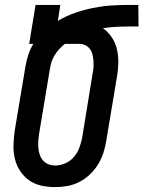

<svg xmlns="http://www.w3.org/2000/svg" viewBox="-20 -755 585 783"><path d="M205 8Q176 8 148.5 2Q121 -4 99 -19.5Q77 -35 62 -58Q47 -81 40.5 -108Q34 -135 35 -164Q36 -193 40 -222L84 -485Q88 -508 95.5 -531.5Q103 -555 116 -576H99L125 -735H226L216 -670Q250 -690 286 -702.5Q322 -715 359 -722.5Q396 -730 432.5 -732.5Q469 -735 505 -735H544L545 -647H506Q479 -647 452.5 -645.5Q426 -644 400 -640Q421 -625 436 -602.5Q451 -580 457 -553.5Q463 -527 462.5 -499Q462 -471 457 -442L413 -179Q409 -154 401 -130Q393 -106 379.5 -84Q366 -62 346.5 -43.5Q327 -25 303.5 -13Q280 -1 255 3.5Q230 8 205 8ZM206 -80Q226 -80 246.5 -89Q267 -98 281.5 -115Q296 -132 303.5 -152.5Q311 -173 315 -193L358 -457Q361 -470 361.5 -483Q362 -496 361 -508.5Q360 -521 357 -533.5Q354 -546 346.5 -555.5Q339 -565 328 -570.5Q317 -576 304 -576H244Q232 -566 221 -554Q210 -542 202 -528.5Q194 -515 189.5 -500.5Q185 -486 183 -471L139 -207Q137 -193 136 -178.5Q135 -164 136.5 -150Q138 -136 142.5 -123Q147 -110 156 -100Q165 -90 178 -85Q191 -80 206 -80Z"/></svg>

Font: Iosevka Term Curly Semibold
Style: Italic
Weight: 600
Italic angle: -9°
Designer: Belleve Invis
Foundry: Belleve Invis
Version: Version 32.3.0